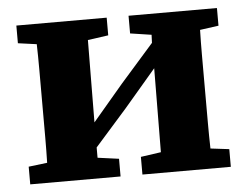

<svg xmlns="http://www.w3.org/2000/svg" viewBox="-42 -545 768 595"><g transform="rotate(-5 342.0 -247.0)"><path d="M378 -439V-494H653V-439L595 -431Q594 -394 594 -353.5Q594 -313 594 -279V-215Q594 -181 594 -140.5Q594 -100 595 -62L653 -55V0H378V-55L441 -64L443 -325L344 -209L244 -96V-64L310 -55V0H29V-55L87 -62Q88 -100 88 -140.5Q88 -181 88 -215V-279Q88 -313 88 -353.5Q88 -394 87 -431L29 -439V-494H310V-439L246 -430L244 -174L339 -286L443 -404L444 -429Z"/></g></svg>

Font: Source Serif 4 SmText
Style: Bold
Weight: 700
Designer: Frank Grießhammer
Foundry: Adobe
Version: Version 4.005;hotconv 1.1.0;makeotfexe 2.6.0